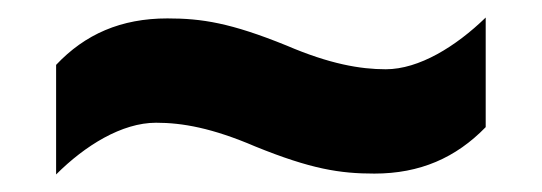

<svg xmlns="http://www.w3.org/2000/svg" viewBox="-20 -462 618 219"><path d="M271 -295C335 -269 368 -264 407 -264C459 -264 500 -282 534 -317V-442C500 -409 458 -383 420 -383C391 -383 356 -389 307 -410C243 -436 210 -441 171 -441C118 -441 77 -423 44 -388V-263C77 -296 119 -322 158 -322C188 -322 222 -316 271 -295Z"/></svg>

Font: Noto Sans Ethiopic ExtraBold
Style: Regular
Weight: 800
Designer: Monotype Design Team
Foundry: Monotype Imaging Inc.
Version: Version 2.102